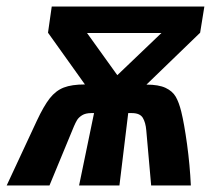

<svg xmlns="http://www.w3.org/2000/svg" viewBox="-50 -570 670 590"><path d="M211 -310.5 97.5 -469.5 109 -550H578L565 -469.5L400 -310Q437.5 -310 458.8 -300Q480 -290 490 -272.8Q500 -255.5 507 -227Q516 -190.5 524.8 -126.8Q533.5 -63 536.5 0H414.5L399.5 -169.5Q397.5 -193.5 388.8 -208Q380 -222.5 355 -222.5H344L317 0H193L239 -222.5H230.5Q213 -222.5 202.2 -215.8Q191.5 -209 186.8 -201Q182 -193 177.5 -182.5L102 0H-29.5L63 -198.5Q84.5 -244.5 103 -268Q121.5 -291.5 146 -301Q170.5 -310.5 211 -310.5ZM446 -468.5H217.5L310.5 -339Z"/></svg>

Font: JuliaMono SemiBoldItalic
Style: Regular
Weight: 600
Italic angle: -9°
Monospace: yes
Designer: cormullion
Foundry: corm
Version: Version 0.049; ttfautohint (v1.8.4)